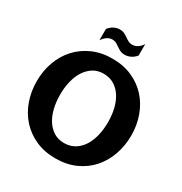

<svg xmlns="http://www.w3.org/2000/svg" viewBox="-208 -1059 1170 1232"><g transform="rotate(30 377.5 -443.0)"><path d="M27 -351Q27 -427 51 -494Q75 -561 120.5 -611Q166 -661 231 -690Q296 -719 377 -719Q459 -719 524 -690Q589 -661 634 -611Q679 -561 703 -494Q727 -427 727 -351Q727 -275 703 -207.5Q679 -140 634 -89.5Q589 -39 524 -10Q459 19 377 19Q296 19 231 -10Q166 -39 120.5 -89.5Q75 -140 51 -207.5Q27 -275 27 -351ZM200 -351Q200 -297 211.5 -250Q223 -203 245.5 -168.5Q268 -134 300.5 -114Q333 -94 376 -94Q420 -94 453.5 -114Q487 -134 509.5 -168.5Q532 -203 543.5 -250Q555 -297 555 -351Q555 -405 543.5 -451.5Q532 -498 509.5 -532.5Q487 -567 453.5 -587Q420 -607 376 -607Q333 -607 300.5 -587Q268 -567 245.5 -532.5Q223 -498 211.5 -451.5Q200 -405 200 -351ZM315 -825Q275 -825 244 -779V-863Q262 -885 282.5 -895Q303 -905 324 -905Q344 -905 358 -898Q372 -891 384.5 -882Q397 -873 410 -866Q423 -859 439 -859Q459 -859 478 -870.5Q497 -882 511 -905V-820Q494 -799 472.5 -789Q451 -779 430 -779Q410 -779 396 -786Q382 -793 369.5 -802Q357 -811 344.5 -818Q332 -825 315 -825Z"/></g></svg>

Font: LT Museum
Style: Bold
Weight: 700
Designer: Daniel Lyons
Foundry: LyonsType
Version: Version 1.010